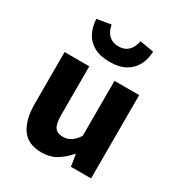

<svg xmlns="http://www.w3.org/2000/svg" viewBox="-177 -859 923 990"><g transform="rotate(30 284.5 -364.0)"><path d="M214 12Q133 12 96.5 -41.5Q60 -95 60 -188V-496H207V-207Q207 -153 222 -133Q237 -113 268 -113Q296 -113 316 -125.5Q336 -138 357 -168V-496H504V0H384L373 -69H370Q338 -32 301.5 -10Q265 12 214 12ZM285 -568Q228 -568 191 -589Q154 -610 136 -646Q118 -682 116 -726L199 -740Q203 -718 213 -700Q223 -682 241 -671Q259 -660 285 -660Q312 -660 329.5 -671Q347 -682 357 -700Q367 -718 371 -740L454 -726Q453 -682 434.5 -646Q416 -610 379.5 -589Q343 -568 285 -568Z"/></g></svg>

Font: Mada
Style: Bold
Weight: 700
Designer: Khaled Hosny
Version: Version 1.5